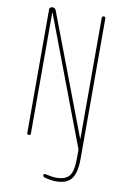

<svg xmlns="http://www.w3.org/2000/svg" viewBox="-103 -789 706 1080"><g transform="rotate(10 250.0 -249.5)"><path d="M89.8 -9.8V-713.9Q89.8 -729.5 106.4 -730.5Q123 -730.5 127.9 -714.8L387.7 -30.3Q387.7 -29.3 388.7 -29.3Q389.6 -29.3 389.6 -30.3V-719.7Q389.6 -729.5 399.9 -730Q410.2 -730.5 410.2 -719.7V80.1Q410.2 161.1 383.8 195.8Q357.4 230.5 294.9 230.5Q269.5 230.5 230.5 220.7Q220.7 218.8 219.7 208Q219.7 199.2 231.4 201.2Q269.5 210 294.9 210Q344.7 210 367.2 183.6Q389.6 157.2 389.6 80.1V37.1Q389.6 33.2 387.7 27.3L112.3 -700.2Q112.3 -701.2 111.3 -701.2Q110.4 -701.2 110.4 -700.2V-9.8Q110.4 0 100.1 0Q89.8 0 89.8 -9.8Z"/></g></svg>

Font: Rounded Mgen+ 1mn thin
Style: Regular
Weight: 100
Designer: [Source Han Sans]
Ryoko NISHIZUKA  (kana & ideographs); Paul D. Hunt (Latin, Greek & Cyrillic); Wenlong ZHANG  (bopomofo
Version: Version 1.059.20150602